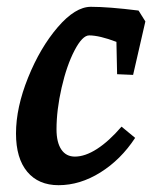

<svg xmlns="http://www.w3.org/2000/svg" viewBox="-20 -531 465 564"><path d="M27 -139Q27 -215 62.5 -303Q98 -391 149.5 -451Q201 -511 247 -511Q299 -511 387 -500L407 -468L371 -311L324 -313L322 -408Q272 -427 242 -427Q222 -427 199 -383Q176 -339 161 -273.5Q146 -208 146 -151Q146 -113 160 -92Q174 -71 200 -71Q230 -71 265 -93.5Q300 -116 337 -159L377 -126Q335 -62 275 -24.5Q215 13 152 13Q93 13 60 -26.5Q27 -66 27 -139Z"/></svg>

Font: Andada Pro
Style: Bold Italic
Weight: 700
Italic angle: -7°
Designer: Carolina Giovagnoli
Foundry: Huerta Tipografica
Version: Version 3.005; ttfautohint (v1.8.4)